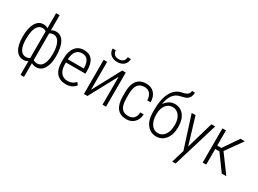

<svg xmlns="http://www.w3.org/2000/svg" viewBox="-42 -1562 3449 2569"><g transform="rotate(30 1682.5 -277.5)"><path d="M108.9 -249Q108.9 -148.4 138.9 -94.2Q168.9 -40 225.1 -40Q260.7 -40 285.2 -57.6V-469.7Q261.7 -487.3 226.1 -487.3Q169.9 -487.3 139.4 -427.5Q108.9 -367.7 108.9 -249ZM520 -259.3Q520 -364.3 488.5 -425.8Q457 -487.3 400.4 -487.3Q361.8 -487.3 339.4 -468.3V-57.1Q364.7 -40 401.4 -40Q458 -40 489 -95Q520 -149.9 520 -259.3ZM54.2 -259.3Q54.2 -388.7 96.9 -463.4Q139.6 -538.1 214.4 -538.1Q256.3 -538.1 285.2 -518.1V-750H339.4V-516.1Q369.6 -538.1 413.1 -538.1Q488.3 -538.1 531 -463.6Q573.7 -389.2 573.7 -249Q573.7 -128.4 531 -59.1Q488.3 10.3 414.1 10.3Q369.1 10.3 339.4 -10.3V203.1H285.2V-9.3Q253.9 10.3 213.9 10.3Q140.6 10.3 97.4 -58.3Q54.2 -127 54.2 -259.3Z M975.6 -306.6Q971.7 -460 858.9 -460Q798.3 -460 765.1 -418Q732.9 -376 729.5 -294.4H975.6ZM867.7 9.3Q777.3 9.3 726.1 -48.8Q675.8 -106.9 674.8 -213.9V-274.9Q674.8 -385.3 723.6 -448.2Q772.9 -511.2 858.9 -511.2Q941.9 -511.2 985.8 -457.5Q1028.8 -404.3 1029.8 -294.4V-246.1V-245.1H1028.3H728.5V-218.3Q728.5 -132.8 765.6 -86.9Q802.7 -41 870.1 -41Q944.3 -41 990.2 -94.7L991.2 -95.7L992.2 -94.7L1019 -60.1L1020 -59.6L1019.5 -58.6Q994.6 -24.9 956.5 -7.8Q918.5 9.3 867.7 9.3Z M1435.1 -528.3H1489.3V0H1435.1V-432.1L1202.1 0H1147.9V-528.3H1202.1V-95.7ZM1458.5 -718.8Q1458.5 -663.1 1420.4 -627.9Q1382.3 -592.8 1317.4 -592.8Q1253.4 -592.8 1214.8 -627.7Q1176.3 -662.6 1176.3 -718.8H1226.1Q1226.1 -679.7 1249.3 -657.7Q1272.5 -635.7 1317.4 -635.7Q1359.9 -635.7 1384.3 -657.7Q1408.7 -679.7 1408.7 -718.8Z M1805.2 -40.5Q1861.8 -40.5 1892.1 -72.3Q1922.4 -104 1924.8 -163.6H1977.1Q1973.1 -82.5 1925.3 -36.4Q1877.4 9.8 1805.2 9.8Q1710.9 9.8 1662.8 -50.5Q1614.7 -110.8 1613.8 -229.5V-293.9Q1613.8 -415 1661.9 -476.6Q1710 -538.1 1804.7 -538.1Q1883.3 -538.1 1928.7 -488.5Q1974.1 -439 1977.1 -350.1H1924.8Q1922.4 -415.5 1891.6 -451.4Q1860.8 -487.3 1804.7 -487.3Q1734.4 -487.3 1701.4 -439.9Q1668.5 -392.6 1668.5 -294.4V-234.4Q1668.5 -132.8 1701.7 -86.7Q1734.9 -40.5 1805.2 -40.5Z M2265.1 -442.9Q2201.7 -442.9 2162.6 -390.6Q2123.5 -338.4 2123.5 -252.9V-241.2Q2123.5 -151.9 2162.6 -96.2Q2201.7 -40.5 2265.6 -40.5Q2329.1 -40.5 2368.7 -95.7Q2408.2 -150.9 2408.2 -245.1V-256.8Q2408.2 -339.4 2368.9 -391.1Q2329.6 -442.9 2265.1 -442.9ZM2273.9 -493.7Q2358.4 -493.7 2410.4 -428Q2462.4 -362.3 2462.4 -252.9V-241.2Q2462.4 -129.4 2408.4 -59.8Q2354.5 9.8 2265.6 9.8Q2177.7 9.8 2123.3 -59.6Q2068.8 -128.9 2068.8 -244.6V-292.5Q2068.8 -453.1 2120.6 -552.7Q2172.4 -652.3 2269 -671.4Q2329.6 -683.6 2354.7 -703.6Q2379.9 -723.6 2379.9 -758.3H2425.8Q2425.8 -683.1 2374 -649.9Q2345.7 -631.3 2279.1 -618.4Q2212.4 -605.5 2172.1 -550Q2131.8 -494.6 2120.1 -405.3Q2146.5 -444.8 2185.3 -469.2Q2224.1 -493.7 2273.9 -493.7Z M2623 192.9ZM2623 192.9 2682.6 -4.4 2523.9 -500 2523.4 -502H2525.4H2582H2583V-501L2708 -88.4L2827.6 -501L2828.1 -502H2829.1H2884.3H2886.2L2885.7 -500L2675.3 192.9Z M3102.5 -241.2H3037.6V0H2982.9V-528.3H3037.6V-294.4H3101.6L3261.7 -528.3H3329.1L3147 -272.9L3348.1 0H3277.3Z"/></g></svg>

Font: MAUL Condensed Light
Style: Light
Weight: 300
Designer: MAUL
Version: Version 2.137; 2017; ttfautohint (v1.8.3)